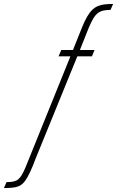

<svg xmlns="http://www.w3.org/2000/svg" viewBox="-188 -763 592 971"><path d="M-168 188 -155 158Q-134 158 -120 155Q-106 152 -96 144Q-86 136 -77 120.5Q-68 105 -58 81L168 -478H108L122 -510H181L227 -625Q240 -657 252.5 -678.5Q265 -700 278.5 -713Q292 -726 307.5 -732.5Q323 -739 342 -741Q361 -743 384 -743L371 -713Q350 -713 334.5 -709.5Q319 -706 306.5 -696.5Q294 -687 283.5 -669Q273 -651 261 -623L216 -510H290L277 -478H203L-7 37Q-23 80 -36 107.5Q-49 135 -61 151.5Q-73 168 -87 175.5Q-101 183 -120.5 185.5Q-140 188 -168 188Z"/></svg>

Font: Saira ExtraCondensed Thin
Style: Italic
Weight: 250
Width: 2
Italic angle: -12°
Designer: Hector Gatti with collaboration of the Omnibus-Type team
Foundry: Omnibus-Type
Version: Version 1.101